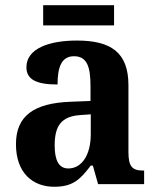

<svg xmlns="http://www.w3.org/2000/svg" viewBox="-20 -704 601 734"><path d="M145 -607H416V-684H145ZM187 10C258 10 286 -17 327 -71H335L355 0H531V-52H527C485 -52 471 -68 471 -123V-378C471 -503 405 -549 274 -549C167 -549 81 -518 81 -447C81 -400 119 -381 200 -381C200 -449 216 -489 263 -489C313 -489 326 -448 326 -374V-318L250 -315C110 -310 41 -261 41 -153C41 -42 106 10 187 10ZM241 -60C205 -60 189 -91 189 -148C189 -221 213 -259 286 -264L327 -267V-191C327 -112 293 -60 241 -60Z"/></svg>

Font: Noto Serif Myanmar SemiCondensed
Style: Bold
Weight: 700
Width: 4
Designer: Ben Mitchell and the Monotype Design Team
Foundry: Monotype Imaging Inc.
Version: Version 2.106